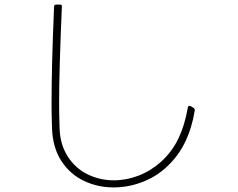

<svg xmlns="http://www.w3.org/2000/svg" viewBox="-20 -790 1040 838"><path d="M830 -307Q817 -229 787 -168Q757 -107 706 -60Q659 -17 598.5 5.5Q538 28 476 28Q406 28 345.5 -1Q285 -30 247.5 -88Q210 -146 207 -230Q205 -290 205 -336Q205 -503 216 -761Q216 -770 226 -770H242Q252 -770 250 -760Q238 -484 238 -340Q238 -296 240 -232Q242 -160 275 -108Q308 -56 361.5 -29.5Q415 -3 477 -3Q532 -3 585 -23.5Q638 -44 683 -84Q731 -128 758.5 -185Q786 -242 800 -321Q801 -326 804 -327.5Q807 -329 812 -327L825 -319Q831 -315 830 -307Z"/></svg>

Font: LINE Seed JP_TTF Thin
Style: Regular
Weight: 250
Designer: LY Corporation & Fontrix & Fontworks
Version: Version 1.008